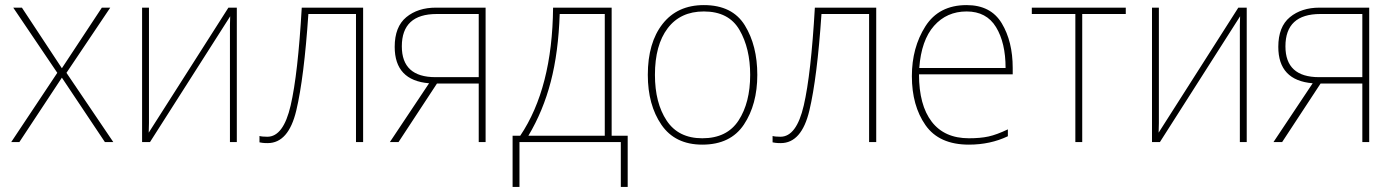

<svg xmlns="http://www.w3.org/2000/svg" viewBox="-20 -558 5483 754"><path d="M205 -272 32 -528H66L223 -290L380 -528H413L241 -272L425 0H392L223 -253L56 0H24Z M565 -528H538V0H569L884 -494Q883 -472 883 -459.5Q883 -447 883 -426V0H910V-528H877L564 -37Q565 -60 565 -74.5Q565 -89 565 -114Z M1406 0V-528H1165Q1150 -267 1121.5 -144Q1093 -21 1030 -21Q1009 -21 999 -24V1Q1003 2 1011 3Q1019 4 1031 4Q1113 4 1143.5 -124Q1174 -252 1191 -503H1378V0Z M1558 -376Q1558 -503 1695 -503H1860V-255H1690Q1558 -255 1558 -376ZM1545 0 1696 -230H1860V0H1887V-528H1692Q1621 -528 1575.5 -490.5Q1530 -453 1530 -374Q1530 -242 1665 -231L1511 0Z M2355 -503V-25H2055Q2113 -122 2143 -237.5Q2173 -353 2178 -503ZM2382 -528H2152Q2149 -212 2023 -25H1993V176H2020V0H2418V176H2445V-25H2382Z M2954 -264Q2954 -379 2905 -458.5Q2856 -538 2744 -538Q2640 -538 2582 -464Q2524 -390 2524 -264Q2524 -146 2577.5 -68Q2631 10 2738 10Q2849 10 2901.5 -69Q2954 -148 2954 -264ZM2552 -264Q2552 -381 2602 -447Q2652 -513 2744 -513Q2842 -513 2884 -440.5Q2926 -368 2926 -264Q2926 -155 2880.5 -85Q2835 -15 2738 -15Q2644 -15 2598 -84.5Q2552 -154 2552 -264Z M3421 0V-528H3180Q3165 -267 3136.5 -144Q3108 -21 3045 -21Q3024 -21 3014 -24V1Q3018 2 3026 3Q3034 4 3046 4Q3128 4 3158.5 -124Q3189 -252 3206 -503H3393V0Z M3776 -538Q3667 -538 3614 -454.5Q3561 -371 3561 -259Q3561 -143 3614.5 -66.5Q3668 10 3785 10Q3869 10 3938 -23V-50Q3894 -29 3862 -22Q3830 -15 3785 -15Q3689 -15 3639 -80Q3589 -145 3589 -266H3957V-291Q3957 -395 3914 -466.5Q3871 -538 3776 -538ZM3776 -513Q3854 -513 3891.5 -451.5Q3929 -390 3929 -291H3590Q3598 -400 3648 -456.5Q3698 -513 3776 -513Z M4401 -503H4230V0H4203V-503H4032V-528H4401Z M4531 -528H4504V0H4535L4850 -494Q4849 -472 4849 -459.5Q4849 -447 4849 -426V0H4876V-528H4843L4530 -37Q4531 -60 4531 -74.5Q4531 -89 4531 -114Z M5028 -376Q5028 -503 5165 -503H5330V-255H5160Q5028 -255 5028 -376ZM5015 0 5166 -230H5330V0H5357V-528H5162Q5091 -528 5045.5 -490.5Q5000 -453 5000 -374Q5000 -242 5135 -231L4981 0Z"/></svg>

Font: Noto Sans Display Thin
Style: Regular
Weight: 250
Designer: Monotype Design Team
Foundry: Monotype Imaging Inc.
Version: Version 1.900